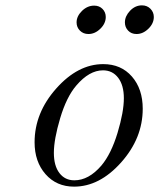

<svg xmlns="http://www.w3.org/2000/svg" viewBox="-20 -679 589 710"><path d="M107.9 -152.8Q107.9 -261.7 188 -351.8Q268.1 -441.9 361.8 -441.9Q427.7 -441.9 467.8 -396Q507.8 -350.1 507.8 -276.9Q507.8 -168 428 -78.4Q348.1 11.2 253.9 11.2Q189 11.2 148.4 -34.9Q107.9 -81.1 107.9 -152.8ZM179.2 -113.8Q179.2 -65.9 199.7 -39.1Q220.2 -12.2 254.9 -12.2Q308.1 -12.2 355 -66.9Q391.1 -109.9 414.6 -187.5Q438 -265.1 438 -315.9Q438 -363.8 417 -391.4Q396 -418.9 360.8 -418.9Q310.1 -418.9 262.2 -362.8Q226.1 -320.8 202.6 -242.2Q179.2 -163.6 179.2 -113.8ZM263.2 -596.2Q263.2 -619.1 283.2 -638.7Q303.2 -658.2 328.1 -658.2Q347.2 -658.2 359.1 -646Q371.1 -633.8 371.1 -616.2Q371.1 -592.3 351.1 -572.8Q331.1 -553.2 307.1 -553.2Q288.1 -553.2 275.6 -565.7Q263.2 -578.1 263.2 -596.2ZM441.9 -596.2Q441.9 -619.1 460.9 -639.2Q480 -659.2 504.9 -659.2Q523.9 -659.2 536.4 -646.5Q548.8 -633.8 548.8 -616.2Q548.8 -592.3 528.8 -572.8Q508.8 -553.2 484.9 -553.2Q465.8 -553.2 453.9 -565.7Q441.9 -578.1 441.9 -596.2Z"/></svg>

Font: CMU Classical Serif
Style: Italic
Weight: 500
Italic angle: -14.04°
Version: Version 0.7.0